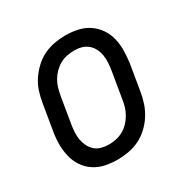

<svg xmlns="http://www.w3.org/2000/svg" viewBox="-128 -644 756 769"><g transform="rotate(-30 250.0 -260.0)"><path d="M203 8Q174 8 146.5 2Q119 -4 96.5 -19Q74 -34 59 -56.5Q44 -79 37.5 -106Q31 -133 31 -161.5Q31 -190 36 -219L56 -339Q60 -364 68 -389Q76 -414 91 -436.5Q106 -459 126 -477.5Q146 -496 170 -507.5Q194 -519 219.5 -523.5Q245 -528 270 -528Q299 -528 326.5 -522Q354 -516 376.5 -501Q399 -486 414.5 -463.5Q430 -441 436.5 -414Q443 -387 442.5 -358.5Q442 -330 438 -301L418 -181Q414 -156 405.5 -131Q397 -106 382.5 -83.5Q368 -61 348 -42.5Q328 -24 304 -12.5Q280 -1 254 3.5Q228 8 203 8ZM204 -62Q220 -62 237 -65.5Q254 -69 269.5 -77.5Q285 -86 297.5 -99Q310 -112 319 -127.5Q328 -143 333 -159.5Q338 -176 340 -192L360 -312Q363 -330 364 -347.5Q365 -365 362.5 -381.5Q360 -398 352.5 -413Q345 -428 332.5 -438.5Q320 -449 304 -453.5Q288 -458 270 -458Q254 -458 236.5 -454.5Q219 -451 204 -442.5Q189 -434 176 -421Q163 -408 154 -392.5Q145 -377 140.5 -360.5Q136 -344 133 -328L113 -208Q110 -190 109 -172.5Q108 -155 111 -138.5Q114 -122 121.5 -107Q129 -92 141 -81.5Q153 -71 169.5 -66.5Q186 -62 204 -62Z"/></g></svg>

Font: Iosevka Term Oblique
Style: Regular
Weight: 400
Italic angle: -9°
Monospace: yes
Designer: Belleve Invis
Foundry: Belleve Invis
Version: Version 31.4.0